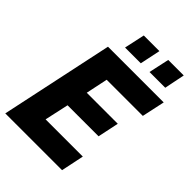

<svg xmlns="http://www.w3.org/2000/svg" viewBox="-258 -1022 1138 1138"><g transform="rotate(45 311.0 -453.5)"><path d="M155 -710H622L591 -566H288L259 -428H519L491 -295H231L198 -144H510L480 0H4ZM230 -778 258 -907H389L362 -778ZM435 -778 463 -907H593L567 -778Z"/></g></svg>

Font: Raleway ExtraBold
Style: Italic
Weight: 800
Italic angle: -12°
Designer: Matt McInerney, Pablo Impallari, Rodrigo Fuenzalida
Foundry: Matt McInerney, Pablo Impallari, Rodrigo Fuenzalida
Version: Version 4.026